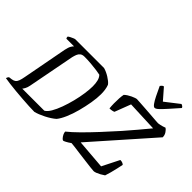

<svg xmlns="http://www.w3.org/2000/svg" viewBox="-182 -1322 1683 1683"><g transform="rotate(45 659.5 -480.5)"><path d="M376 0Q349 0 308.5 -2Q268 -4 222.5 -7.5Q177 -11 132.5 -15Q88 -19 50.5 -24Q13 -29 -10 -33Q-8 -41 -4 -47.5Q0 -54 4 -58L34 -62Q55 -65 67.5 -74.5Q80 -84 87.5 -104.5Q95 -125 101 -159L179 -572Q187 -611 198.5 -629.5Q210 -648 216 -652H121Q118 -656 116.5 -661Q115 -666 115 -672Q121 -679 135 -686Q149 -693 162 -698.5Q175 -704 181 -704H536Q554 -699 572.5 -690.5Q591 -682 608.5 -671Q626 -660 641 -648Q656 -636 664 -624Q672 -604 676 -577.5Q680 -551 680 -523Q680 -474 669.5 -412.5Q659 -351 642.5 -289Q626 -227 603.5 -175Q581 -123 557 -94Q540 -79 517.5 -64.5Q495 -50 469.5 -37Q444 -24 420 -14.5Q396 -5 376 0ZM157 -69H430Q454 -82 476 -119.5Q498 -157 517 -209Q536 -261 550.5 -318.5Q565 -376 572.5 -429Q580 -482 580 -520Q580 -559 572.5 -587.5Q565 -616 548 -633Q531 -637 498.5 -641.5Q466 -646 426.5 -649.5Q387 -653 346 -653Q319 -653 304.5 -641.5Q290 -630 283 -612Q276 -594 271 -573L187 -136Q182 -110 173 -93.5Q164 -77 157 -69ZM733 0Q726 0 715.5 -11.5Q705 -23 697 -39Q689 -55 689 -69Q732 -103 788 -158.5Q844 -214 907.5 -282.5Q971 -351 1036 -424Q1081 -476 1128.5 -531.5Q1176 -587 1214 -634L929 -646L872 -497Q865 -493 850.5 -490Q836 -487 820 -487Q817 -513 816.5 -546Q816 -579 818 -609.5Q820 -640 824 -659Q835 -670 850.5 -680Q866 -690 883 -698Q900 -706 913.5 -710.5Q927 -715 933 -715Q940 -715 969 -713Q998 -711 1037.5 -708.5Q1077 -706 1115 -703Q1153 -700 1180.5 -698Q1208 -696 1213 -696Q1221 -697 1234.5 -699.5Q1248 -702 1262.5 -706.5Q1277 -711 1287 -715Q1300 -707 1314.5 -686Q1329 -665 1329 -638L852 -98L1127 -76L1207 -235Q1224 -235 1235.5 -230Q1247 -225 1252 -219Q1247 -195 1240 -163Q1233 -131 1224.5 -100Q1216 -69 1208 -45Q1191 -33 1172.5 -23Q1154 -13 1137.5 -6.5Q1121 0 1110 0Q1099 0 1067 -4Q1035 -8 993.5 -13Q952 -18 910.5 -23.5Q869 -29 839 -33Q809 -37 800 -37Q776 -20 757 -10Q738 0 733 0ZM1096 -770Q1084 -770 1068.5 -791Q1053 -812 1034 -850Q1015 -888 992 -938Q998 -945 1003.5 -951.5Q1009 -958 1021 -961L1109 -860L1239 -961Q1251 -957 1258 -951Q1265 -945 1266 -938Q1222 -888 1188.5 -850.5Q1155 -813 1132.5 -791.5Q1110 -770 1096 -770Z"/></g></svg>

Font: Texturina 12pt
Style: Italic
Weight: 400
Italic angle: -11°
Designer: Guillermo Torres Carreño
Foundry: Omnibus-Type
Version: Version 1.002